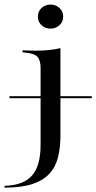

<svg xmlns="http://www.w3.org/2000/svg" viewBox="-70 -638 426 850"><path d="M-28.2 -203.2V-212.1H336.3V-203.2ZM109.7 -207.3V-337.1Q109.7 -371.8 95.6 -386.7Q81.5 -401.6 43.5 -404.8L29.8 -406.5V-415.3Q50 -414.5 62.5 -414.1Q75 -413.7 88.7 -413.7Q120.2 -413.7 147.6 -416.5Q175 -419.4 197.6 -425V-415.3V-207.3ZM-50 192.7V184.7Q33.9 182.3 71.8 139.1Q109.7 96 109.7 3.2V-207.3H197.6V-36.3Q197.6 16.1 186.7 58.9Q175.8 101.6 148.8 131Q121.8 160.5 73.4 176.6Q25 192.7 -50 192.7ZM154 -511.3Q130.6 -511.3 114.1 -526.2Q97.6 -541.1 97.6 -564.5Q97.6 -587.9 114.1 -602.8Q130.6 -617.7 154 -617.7Q176.6 -617.7 193.1 -602.8Q209.7 -587.9 209.7 -564.5Q209.7 -541.1 193.1 -526.2Q176.6 -511.3 154 -511.3Z"/></svg>

Font: Playfair 144pt SemiExpanded Medium
Style: Regular
Weight: 500
Width: 6
Designer: Claus Eggers Sørensen
Foundry: Claus Eggers Sørensen
Version: Version 2.203